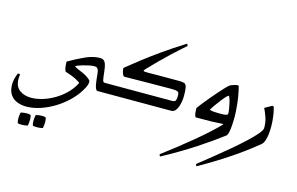

<svg xmlns="http://www.w3.org/2000/svg" viewBox="-206 -960 2731 1766"><g transform="rotate(15 1159.0 -77.0)"><path d="M507 -34Q473 -56 443 -68.5Q413 -81 366 -96Q356 -112 353 -137.5Q350 -163 350 -188Q431 -235 503.5 -267.5Q576 -300 640 -300Q674 -300 688 -275.5Q702 -251 709 -188Q715 -128 720 -109Q725 -90 740 -90Q761 -90 776 -90Q791 -90 813 -90V0H696Q685 0 677.5 -15.5Q670 -31 665.5 -55Q661 -79 658.5 -104.5Q656 -130 654 -150Q653 -163 650 -177.5Q647 -192 638 -202.5Q629 -213 609 -213Q587 -213 558.5 -207Q530 -201 502.5 -193Q475 -185 457 -178Q439 -171 439 -168Q439 -160 464.5 -150Q490 -140 526 -123.5Q562 -107 594 -78Q600 -74 600 -60Q600 -37 585 -7Q549 63 492.5 120.5Q436 178 368.5 220Q301 262 231 285Q161 308 99 308Q48 308 7.5 291Q-33 274 -56.5 237.5Q-80 201 -80 144Q-80 95 -55 35Q-49 33 -45 33Q-39 33 -32 39Q-34 49 -35 59Q-36 69 -36 78Q-36 151 8.5 184.5Q53 218 120 218Q170 218 225.5 201.5Q281 185 335 154Q389 123 434 79.5Q479 36 508 -18Q510 -23 511 -27Q512 -31 507 -34ZM63 476Q57 457 56.5 433Q56 409 63 374Q93 367 118 366.5Q143 366 158 372Q170 407 158 473Q130 480 103 480Q76 480 63 476ZM203 462Q197 443 196.5 419Q196 395 203 360Q233 353 258 352.5Q283 352 298 358Q310 393 298 459Q270 466 243 466Q216 466 203 462Z M773 -90H1381Q1409 -90 1415 -105.5Q1421 -121 1421 -149Q1421 -170 1415 -179.5Q1409 -189 1391.5 -192Q1374 -195 1339 -195Q1230 -195 1125 -193.5Q1020 -192 901 -191Q892 -191 885 -204Q878 -217 874 -234.5Q870 -252 870 -267Q935 -320 1006 -375Q1077 -430 1166.5 -493.5Q1256 -557 1378 -634Q1387 -626 1387 -614Q1315 -551 1260 -499.5Q1205 -448 1159 -401.5Q1113 -355 1067 -307Q1056 -294 1056 -290Q1056 -286 1068 -284.5Q1080 -283 1099 -283Q1121 -283 1156.5 -283.5Q1192 -284 1251 -284Q1310 -284 1400 -284Q1431 -284 1447 -277.5Q1463 -271 1469 -245.5Q1475 -220 1475 -163Q1475 -140 1471 -112Q1467 -84 1458 -58.5Q1449 -33 1434 -16.5Q1419 0 1397 0H773Z M1911 -114Q1911 -126 1907 -151.5Q1903 -177 1897 -204Q1891 -231 1884 -250.5Q1877 -270 1872 -270Q1866 -270 1849.5 -252.5Q1833 -235 1812.5 -208.5Q1792 -182 1772 -154Q1752 -126 1739 -106Q1736 -101 1748.5 -97.5Q1761 -94 1783.5 -92.5Q1806 -91 1830 -91Q1847 -91 1861.5 -91.5Q1876 -92 1882 -93Q1898 -95 1904.5 -99Q1911 -103 1911 -114ZM1879 -6Q1829 -2 1787.5 -1Q1746 0 1699 0Q1681 0 1663.5 0Q1646 0 1628 0Q1619 -17 1616.5 -38.5Q1614 -60 1614 -84Q1627 -103 1651 -133.5Q1675 -164 1704.5 -199Q1734 -234 1763.5 -268Q1793 -302 1818 -328Q1843 -354 1859 -366Q1875 -373 1894.5 -379Q1914 -385 1926 -385Q1937 -385 1938 -380Q1958 -302 1966.5 -225Q1975 -148 1975 -97Q1975 -61 1972.5 -21Q1970 19 1963.5 49.5Q1957 80 1945 89Q1838 170 1709.5 254Q1581 338 1407 433Q1398 425 1398 413Q1468 361 1539 305Q1610 249 1675.5 194.5Q1741 140 1795.5 90.5Q1850 41 1886 3Q1891 -2 1891 -4Q1891 -8 1879 -6Z M2277 82Q2212 135 2138 189Q2064 243 1970.5 303Q1877 363 1754 433Q1745 425 1745 413Q1808 363 1879 306Q1950 249 2018 191.5Q2086 134 2141.5 82.5Q2197 31 2230.5 -8.5Q2264 -48 2264 -69Q2264 -124 2248.5 -168.5Q2233 -213 2216 -247Q2239 -261 2258 -271Q2277 -281 2284 -285Q2293 -285 2296.5 -281Q2300 -277 2301 -271Q2310 -238 2316.5 -191.5Q2323 -145 2323 -97Q2323 -61 2319 -25Q2315 11 2305 39.5Q2295 68 2277 82Z"/></g></svg>

Font: Ruwudu
Style: Regular
Weight: 400
Designer: Becca Hirsbrunner Spalinger
Foundry: SIL International
Version: Version 3.000